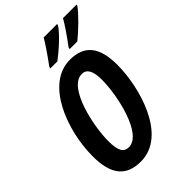

<svg xmlns="http://www.w3.org/2000/svg" viewBox="-271 -1037 1154 1154"><g transform="rotate(-45 305.5 -460.5)"><path d="M395 -782 393 -771H458C507 -810 583 -884 610 -923L611 -931H496C479 -900 444 -848 395 -782ZM231 -782 229 -771H288C345 -813 421 -883 445 -923L446 -931H332C315 -901 280 -849 231 -782ZM218 10C441 10 529 -313 529 -502C529 -650 474 -725 349 -725C143 -725 35 -437 35 -217C35 -61 94 10 218 10ZM228 -102C187 -102 166 -130 166 -216C166 -338 221 -614 339 -614C379 -614 400 -579 400 -505C400 -369 341 -102 228 -102Z"/></g></svg>

Font: Noto Sans ExtraCondensed
Style: Bold Italic
Weight: 700
Width: 2
Italic angle: -12°
Designer: Monotype Design Team
Foundry: Monotype Imaging Inc.
Version: Version 2.013